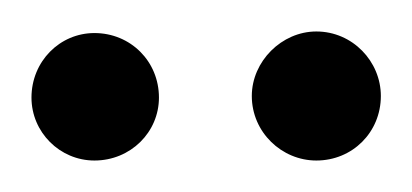

<svg xmlns="http://www.w3.org/2000/svg" viewBox="-20 -766 262 122"><path d="M81 -704C81 -727 63 -745 40 -745C18 -745 0 -727 0 -704C0 -682 18 -664 40 -664C63 -664 81 -682 81 -704ZM181 -664C204 -664 222 -682 222 -705C222 -727 204 -746 181 -746C159 -746 140 -727 140 -705C140 -682 159 -664 181 -664Z"/></svg>

Font: Advent Pro
Style: SemiBold
Weight: 600
Designer: Andreas Kalpakidis
Foundry: Andreas Kalpakidis
Version: Version 2.002 2008